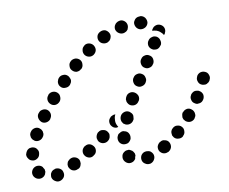

<svg xmlns="http://www.w3.org/2000/svg" viewBox="-73 -624 881 738"><g transform="rotate(-10 367.5 -254.5)"><path d="M123 -1Q121 -11 112 -16Q103 -21 93 -19L92 -18Q87 -17 83 -14Q79 -11 77 -7Q74 -3 74 2Q73 7 74 12Q77 22 86 27Q95 33 105 30Q115 27 121 18Q126 9 123 -1ZM477 -5Q476 -10 473 -14Q470 -18 466 -21Q461 -24 456 -24Q452 -25 447 -24H446Q436 -22 430 -13Q425 -4 427 6Q428 11 431 15Q434 19 438 21Q442 24 447 25Q452 26 457 25H458Q468 22 473 14Q479 5 477 -5ZM362 -1Q361 -2 361 -2Q355 -11 357 -21Q358 -31 367 -37Q371 -40 375 -41Q380 -42 385 -42Q390 -41 394 -38Q399 -36 401 -32Q402 -32 402 -31Q404 -28 406 -24Q407 -20 407 -16Q405 -12 404 -7Q404 -6 404 -5Q403 -2 401 0Q399 2 397 4Q389 10 378 9Q368 7 362 -1ZM10 -1Q10 -1 9 -2Q3 -10 4 -20Q6 -31 14 -37Q22 -43 32 -42Q43 -41 49 -33Q49 -32 49 -32Q52 -28 54 -24Q55 -19 55 -14Q55 -14 55 -13Q55 -13 54 -12Q53 -9 52 -5Q51 -3 49 -1Q48 1 45 3Q37 9 27 8Q17 7 10 -1ZM193 -18Q195 -22 194 -27Q194 -32 192 -37Q187 -46 177 -49Q167 -52 158 -47H157Q153 -44 149 -40Q146 -37 145 -32Q143 -27 144 -22Q144 -17 147 -13Q152 -4 161 -1Q171 2 180 -3H181Q186 -5 189 -9Q192 -13 193 -18ZM544 -43Q539 -52 528 -54Q518 -57 510 -51H509Q500 -45 497 -35Q495 -25 500 -16Q503 -12 507 -9Q511 -6 516 -5Q521 -4 526 -5Q530 -6 535 -8L536 -9Q544 -14 547 -24Q549 -34 544 -43ZM256 -78Q253 -82 249 -85Q245 -88 240 -89Q235 -90 231 -89Q226 -88 222 -85H221Q217 -82 214 -78Q211 -74 210 -69Q209 -64 210 -59Q211 -54 214 -50Q219 -42 230 -39Q240 -37 248 -43L249 -44Q258 -49 260 -59Q262 -70 256 -78ZM602 -93Q599 -97 594 -99Q589 -101 585 -101Q580 -102 575 -100Q570 -98 567 -95L566 -94Q562 -91 560 -86Q558 -82 558 -77Q558 -72 559 -67Q561 -63 564 -59Q571 -51 582 -51Q592 -50 600 -57V-58Q608 -65 608 -75Q609 -86 602 -93ZM13 -66Q23 -63 32 -69Q41 -74 43 -85Q46 -96 40 -104Q35 -113 24 -115Q20 -116 15 -115Q10 -115 6 -112Q1 -109 -1 -105Q-4 -101 -5 -96L-6 -95Q-8 -85 -2 -77Q3 -68 13 -66ZM370 -66Q375 -65 380 -66Q384 -66 389 -69Q393 -72 396 -76Q399 -80 400 -84V-85Q402 -95 397 -104Q392 -113 381 -115Q377 -117 372 -116Q367 -115 363 -112Q358 -110 355 -106Q353 -102 351 -97V-96Q349 -86 354 -77Q360 -68 370 -66ZM322 -107Q323 -112 322 -116Q320 -121 317 -125Q311 -133 300 -134Q290 -136 282 -129H281Q277 -125 275 -121Q273 -117 272 -112Q271 -107 273 -102Q274 -97 277 -93Q284 -85 294 -84Q304 -83 312 -89L313 -90Q317 -93 319 -97Q322 -102 322 -107ZM660 -136Q660 -140 657 -145Q655 -149 651 -152Q643 -159 633 -158Q622 -156 616 -148H615Q612 -144 611 -139Q610 -134 610 -129Q611 -124 613 -120Q616 -116 619 -113Q628 -106 638 -107Q648 -108 655 -116V-117Q658 -121 660 -126Q661 -131 660 -136ZM337 -142Q330 -149 330 -160Q330 -170 338 -177V-178Q342 -181 347 -183Q351 -185 356 -185Q357 -185 357 -185Q357 -185 358 -185Q357 -183 357 -182L356 -181Q353 -173 353 -164Q352 -154 356 -145Q358 -140 361 -136Q358 -135 356 -134Q355 -134 355 -134Q355 -134 354 -134Q349 -134 345 -136Q340 -138 337 -142ZM23 -154Q25 -149 28 -145Q31 -142 35 -139Q44 -134 54 -137Q64 -140 69 -149L70 -150Q72 -154 73 -159Q73 -164 72 -169Q70 -174 67 -178Q64 -181 60 -184Q51 -189 41 -186Q31 -183 26 -174L25 -173Q23 -169 22 -164Q22 -159 23 -154ZM377 -153Q379 -149 382 -145Q386 -142 390 -140Q400 -136 410 -140Q419 -144 423 -153L424 -154Q425 -159 425 -164Q426 -168 424 -173Q422 -178 418 -181Q415 -185 410 -187Q401 -191 391 -187Q381 -183 377 -173Q375 -168 375 -163Q375 -158 377 -153ZM692 -217Q688 -220 683 -220Q678 -221 673 -220Q669 -219 665 -216Q661 -213 658 -209V-208Q652 -199 655 -189Q657 -179 666 -174Q670 -171 675 -170Q680 -170 685 -171Q690 -172 694 -175Q698 -178 700 -182L701 -183Q706 -192 704 -202Q701 -212 692 -217ZM74 -205Q82 -199 93 -201Q103 -203 109 -211V-212Q115 -220 114 -230Q112 -241 104 -247Q100 -250 95 -251Q90 -252 85 -251Q80 -250 76 -248Q72 -245 69 -241L68 -240Q62 -232 64 -222Q66 -212 74 -205ZM409 -225Q411 -220 414 -216Q417 -212 421 -210Q431 -205 441 -208Q450 -211 455 -220L456 -221Q461 -230 458 -240Q454 -250 445 -255Q436 -260 426 -257Q416 -254 412 -245L411 -244Q409 -239 408 -235Q408 -230 409 -225ZM726 -286Q717 -290 707 -287Q697 -283 693 -274V-273Q688 -264 692 -254Q695 -244 705 -240Q709 -238 714 -238Q719 -237 724 -239Q728 -241 732 -244Q736 -248 738 -252V-253Q743 -262 739 -272Q736 -282 726 -286ZM120 -267Q128 -260 138 -261Q148 -262 155 -270L156 -271Q162 -279 161 -289Q161 -299 153 -306Q145 -313 134 -312Q124 -311 117 -303V-302Q110 -294 111 -284Q112 -274 120 -267ZM459 -277Q468 -271 478 -274Q488 -276 494 -285V-286Q500 -294 497 -304Q495 -315 486 -320Q477 -326 467 -323Q457 -321 452 -312L451 -311Q446 -303 448 -293Q450 -282 459 -277ZM162 -343Q162 -338 164 -333Q166 -329 170 -325Q177 -318 188 -319Q198 -319 205 -326L206 -327Q209 -331 211 -335Q213 -340 213 -345Q212 -350 210 -354Q208 -359 205 -362Q197 -370 187 -369Q176 -369 169 -361Q165 -357 164 -352Q162 -348 162 -343ZM500 -342Q509 -336 519 -339Q529 -341 534 -350L535 -351Q540 -359 538 -370Q536 -380 527 -385Q518 -391 508 -388Q498 -386 493 -377L492 -376Q487 -368 489 -358Q491 -347 500 -342ZM223 -381Q230 -373 240 -372Q251 -372 258 -379H259Q267 -386 267 -397Q268 -407 261 -415Q254 -422 244 -423Q233 -423 226 -417L225 -416Q217 -409 217 -399Q216 -388 223 -381ZM541 -407Q545 -404 550 -404Q555 -403 560 -404Q564 -405 568 -408Q572 -411 575 -416H576Q581 -425 578 -435Q576 -445 567 -451Q563 -453 558 -454Q553 -455 548 -453Q543 -452 539 -449Q535 -446 533 -442L532 -441Q527 -433 529 -422Q532 -412 541 -407ZM281 -431Q287 -423 297 -421Q307 -419 316 -425L317 -426Q325 -432 327 -442Q328 -452 322 -461Q316 -469 306 -471Q296 -473 287 -467V-466Q278 -460 277 -450Q275 -440 281 -431ZM555 -482 556 -483Q561 -492 571 -495Q580 -498 590 -493Q599 -488 602 -479Q605 -469 600 -460V-459Q599 -457 598 -456Q597 -454 595 -453Q594 -455 592 -458Q586 -465 579 -470Q571 -475 562 -476Q558 -477 553 -477Q554 -478 554 -479Q555 -481 555 -482ZM344 -475Q349 -465 359 -462Q369 -459 378 -463L379 -464Q388 -468 391 -478Q395 -488 390 -497Q385 -506 376 -510Q366 -513 356 -508Q346 -503 343 -494Q340 -484 344 -475ZM418 -525Q415 -521 414 -516Q413 -511 414 -506Q417 -496 425 -491Q434 -485 444 -487H445Q450 -489 454 -491Q458 -494 461 -498Q463 -503 464 -507Q465 -512 464 -517Q462 -527 453 -533Q444 -539 434 -536Q429 -535 425 -532Q420 -529 418 -525ZM500 -535Q496 -532 494 -528Q491 -524 490 -519Q489 -509 495 -500Q501 -492 511 -490H512Q522 -489 531 -495Q539 -501 541 -511Q542 -521 536 -530Q530 -538 520 -540H519Q514 -540 509 -539Q504 -538 500 -535Z"/></g></svg>

Font: FRB American Cursive Guidelines Arrows Dotted Black
Style: Bold Italic
Weight: 900
Italic angle: -25°
Version: Version 2.0;Modular Font Editor K font №1